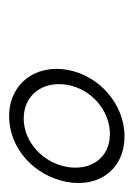

<svg xmlns="http://www.w3.org/2000/svg" viewBox="44 -812 293 421"><g transform="rotate(90 190.5 -601.5)"><path d="M166 -602C175 -655 222 -696 274 -696C326 -696 355 -654 346 -602C337 -550 292 -507 240 -507C188 -507 157 -549 166 -602ZM133 -602C121 -532 164 -475 235 -475C306 -475 366 -531 379 -602C392 -673 350 -728 279 -728C208 -728 145 -672 133 -602Z"/></g></svg>

Font: Armata Saber
Style: RgIta
Weight: 400
Designer: Jasper
Foundry: Cannot Into Space Fonts
Version: Version 0.970